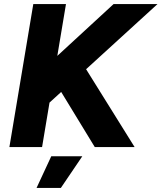

<svg xmlns="http://www.w3.org/2000/svg" viewBox="-20 -720 791 940"><path d="M146 -148 170 -363 536 -700H751ZM26 0 143 -700H303L186 0ZM444 0 227 -356 358 -451 639 0ZM159 200 231 45H383L278 200Z"/></svg>

Font: Figtree ExtraBold
Style: Italic
Weight: 800
Italic angle: -9.5°
Foundry: Erik Kennedy
Version: Version 2.001;gftools[0.9.30]